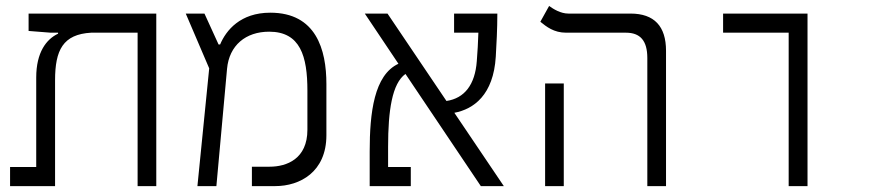

<svg xmlns="http://www.w3.org/2000/svg" viewBox="-20 -632 2970 652"><path d="M510.7 0V-585.9H77.1V-526.9L151.9 -521H177.2V-517.6C137.7 -499 103 -454.6 103 -368.7V-64.9H14.2V0H167V-359.4C167 -461.9 193.8 -515.6 289.6 -521H447.3V0Z M650.4 0H714.8L751 -398.4C758.3 -478 814.5 -524.4 894 -524.4C1000 -524.4 1023.9 -440.9 1023.9 -324.2V-191.4C1023.9 -92.3 953.6 -65.9 895.5 -65.9H835.4V0H914.6C998.5 0 1088.4 -47.9 1088.4 -172.9V-346.7C1088.4 -463.9 1053.2 -588.9 897.9 -588.9C795.9 -588.9 747.6 -528.8 727.5 -481H722.2L674.3 -585.9H610.8L690.4 -399.9Z M1612.8 0H1690.9L1522.9 -249C1588.4 -261.2 1655.8 -309.6 1663.6 -439.9C1666 -481 1668.9 -534.2 1668.9 -585.9H1522V-521H1604.5C1603.5 -488.3 1601.6 -455.1 1599.1 -424.3C1593.3 -344.7 1557.6 -298.3 1496.1 -289.1L1295.9 -585.9H1218.8L1333 -415.5C1250.5 -377 1235.4 -250 1235.4 -117.7V0H1375V-64.9H1297.9V-133.3C1297.9 -256.8 1311.5 -348.6 1356.9 -380.9Z M2178.2 0H2241.7V-459.5C2241.7 -542.5 2202.1 -585.9 2121.1 -585.9H1910.2C1883.8 -585.9 1859.4 -601.1 1844.7 -611.8L1814.9 -558.1C1835.4 -541.5 1860.8 -521 1902.3 -521H2105.5C2154.3 -521 2178.2 -493.7 2178.2 -435.1ZM1831.1 0H1894.5V-348.6H1831.1Z M2658.2 0H2722.2V-585.9H2435.5V-521H2658.2Z"/></svg>

Font: Cascadia Mono NF Light
Style: Regular
Weight: 300
Monospace: yes
Designer: Aaron Bell
Foundry: Saja Typeworks
Version: Version 2404.023